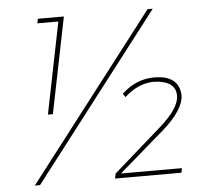

<svg xmlns="http://www.w3.org/2000/svg" viewBox="-51 -754 898 809"><g transform="rotate(-5 398.5 -349.5)"><path d="M86 0H64L602 -699H624ZM166 -293H145L223 -680H134L138 -699H248ZM684 0H403L408 -21L606 -195Q694 -271 694 -325Q694 -388 603 -392Q536 -392 477 -338L467 -353Q528 -410 604 -410Q708 -410 713 -327Q713 -264 618.8 -182.2Q524.5 -100.5 430 -19H688Z"/></g></svg>

Font: Argentum Sans Thin
Style: Italic
Weight: 100
Italic angle: -11°
Designer: Julieta Ulanovsky (font), Cristiano Sobral (main changes and remaster)
Foundry: Julieta Ulanovsky (font), Cristiano Sobral (main changes and remaster)
Version: Version 2.007;June 15, 2022;FontCreator 14.0.0.2814 64-bit; 